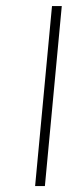

<svg xmlns="http://www.w3.org/2000/svg" viewBox="-20 -628 268 648"><path d="M98.5 0 155.5 -607.5H188.5L131.5 0Z"/></svg>

Font: Karla ExtraLight
Style: Italic
Weight: 250
Italic angle: -8°
Designer: Jonathan Pinhorn
Version: Version 2.004;gftools[0.9.33]